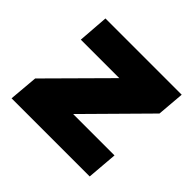

<svg xmlns="http://www.w3.org/2000/svg" viewBox="-130 -651 794 794"><g transform="rotate(45 267.5 -254.0)"><path d="M504 -388 253 -134H495L484 0H27L38 -127L283 -374H58L68 -508H514Z"/></g></svg>

Font: Muli Black
Style: Italic
Weight: 900
Italic angle: -4.541°
Designer: Vernon Adams
Foundry: Vernon Adams
Version: Version 2.001